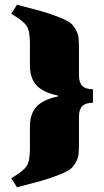

<svg xmlns="http://www.w3.org/2000/svg" viewBox="-20 -672 446 822"><path d="M53 130 28 91Q81 60 94.5 38.5Q108 17 108 -35V-130Q108 -185 136.5 -215.5Q165 -246 228 -259V-263Q165 -276 136.5 -306.5Q108 -337 108 -392V-487Q108 -539 94.5 -560.5Q81 -582 28 -613L53 -652Q124 -633 160.5 -623Q197 -613 232.5 -598.5Q268 -584 280.5 -574.5Q293 -565 304 -546Q315 -527 316.5 -509.5Q318 -492 318 -459V-351Q318 -319 332 -304.5Q346 -290 378 -290V-232Q346 -232 332 -217.5Q318 -203 318 -171V-63Q318 -30 316.5 -12.5Q315 5 304 24Q293 43 280.5 52.5Q268 62 232.5 76.5Q197 91 160.5 101Q124 111 53 130Z"/></svg>

Font: Arapey Black
Style: Regular
Weight: 900
Designer: Eduardo Rodriguez Tunni
Foundry: Eduardo Rodriguez Tunni
Version: Version 4.000